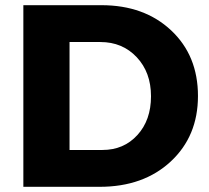

<svg xmlns="http://www.w3.org/2000/svg" viewBox="-20 -720 807 740"><path d="M70 0V-700H371Q536 -700 639.5 -603Q743 -506 743 -350Q743 -195 638 -97.5Q533 0 364 0ZM248 -142H375Q457 -142 509.5 -199.5Q562 -257 562 -349Q562 -441 507 -499.5Q452 -558 367 -558H248Z"/></svg>

Font: Trueno
Style: Bd
Weight: 700
Designer: Julieta Ulanovsky
Foundry: Julieta Ulanovsky
Version: Version 3.001b